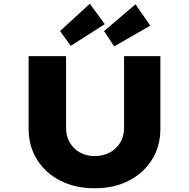

<svg xmlns="http://www.w3.org/2000/svg" viewBox="-20 -1000 1012 1026"><path d="M485 6Q381 6 301.5 -35Q222 -76 177.5 -147.5Q133 -219 133 -311V-700H333V-317Q333 -272 353 -238Q373 -204 407.5 -185Q442 -166 485 -166Q531 -166 566.5 -185Q602 -204 622.5 -238Q643 -272 643 -317V-700H837V-311Q837 -219 792.5 -147.5Q748 -76 669.5 -35Q591 6 485 6ZM358 -755 301 -834 460 -980 540 -871ZM590 -752 536 -834 704 -977 783 -863Z"/></svg>

Font: Lexend Mega ExtraBold
Style: Regular
Weight: 800
Designer: Bonnie Shaver-Troup, Thomas Jockin
Foundry: Lexend
Version: Version 1.007